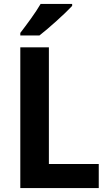

<svg xmlns="http://www.w3.org/2000/svg" viewBox="-20 -954 549 974"><path d="M346 -924V-934H186C160 -889 116 -830 83 -787V-774H180C229 -812 312 -887 346 -924ZM83 0H481V-122H228V-714H83Z"/></svg>

Font: Noto Sans Sinhala UI SemiCondensed
Style: Bold
Weight: 700
Width: 4
Designer: Jelle Bosma - Monotype Design Team
Foundry: Monotype Imaging Inc.
Version: Version 2.006